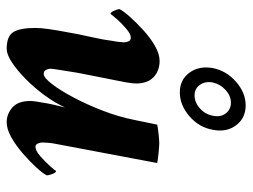

<svg xmlns="http://www.w3.org/2000/svg" viewBox="-108 -620 737 560"><g transform="rotate(90 260.0 -340.5)"><path d="M179 -593Q187 -633 219 -661Q251 -689 288 -689Q325 -689 346 -661Q367 -633 359 -593Q352 -553 319.5 -525Q287 -497 250 -497Q213 -497 192.5 -525Q172 -553 179 -593ZM221 -593Q217 -571 228 -555.5Q239 -540 259 -540Q279 -540 296.5 -555.5Q314 -571 318 -593Q323 -615 311.5 -630.5Q300 -646 280 -646Q260 -646 243 -630.5Q226 -615 221 -593ZM282 -110Q285 -126 288.5 -140Q292 -154 294 -162Q280 -132 258 -102Q236 -72 210.5 -47Q185 -22 162 -7Q139 8 123 8Q86 8 74 -11.5Q62 -31 62 -76Q62 -92 65.5 -116Q69 -140 73.5 -163.5Q78 -187 80 -199Q86 -229 91 -250.5Q96 -272 100 -302Q101 -305 102.5 -317.5Q104 -330 104 -334Q104 -341 101 -347.5Q98 -354 90 -354Q80 -354 64 -340.5Q48 -327 35.5 -312.5Q23 -298 21 -295Q16 -295 11.5 -306Q7 -317 7 -321Q13 -333 30 -352Q47 -371 69 -391Q91 -411 114.5 -424.5Q138 -438 158 -438Q187 -438 205.5 -420.5Q224 -403 224 -369Q224 -359 220.5 -339Q217 -319 215 -311Q214 -307 210.5 -288.5Q207 -270 202.5 -248Q198 -226 195 -210Q192 -194 192 -194Q191 -188 188.5 -172Q186 -156 183.5 -140.5Q181 -125 181 -120Q181 -113 184.5 -106.5Q188 -100 196 -100Q207 -100 225.5 -124Q244 -148 264.5 -186.5Q285 -225 303 -271.5Q321 -318 330 -363L344 -431Q352 -433 371 -435Q390 -437 398 -437Q406 -437 426.5 -435Q447 -433 456 -431L399 -129Q398 -125 397 -113Q396 -101 396 -97Q396 -90 399 -83Q402 -76 409 -76Q420 -76 436 -90Q452 -104 465 -118.5Q478 -133 479 -136Q484 -136 488 -125Q492 -114 492 -109Q486 -97 468.5 -78Q451 -59 428 -39Q405 -19 381 -5.5Q357 8 337 8Q313 8 294 -8.5Q275 -25 275 -62Q275 -67 277 -80.5Q279 -94 282 -110Z"/></g></svg>

Font: Amiri
Style: Bold Italic
Weight: 700
Italic angle: 10°
Designer: Khaled Hosny
Version: Version 0.113